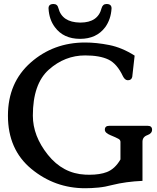

<svg xmlns="http://www.w3.org/2000/svg" viewBox="-20 -932 803 979"><path d="M414.1 27.8Q259.3 27.8 139.9 -70.8Q20.5 -169.4 20.5 -342.3Q20.5 -510.7 136.5 -613Q252.4 -715.3 414.1 -715.3Q471.7 -715.3 536.9 -702.4Q602.1 -689.5 666.5 -648.4L654.3 -540Q650.4 -522.9 632.3 -522.9H630.4Q616.7 -523.9 606.9 -543Q576.7 -607.4 532.7 -628.4Q488.8 -649.4 414.1 -649.4Q310.5 -649.4 229 -576.9Q147.5 -504.4 147.5 -342.3Q147.5 -238.8 224.1 -142.8Q300.8 -46.9 414.6 -41.5Q426.3 -41 436.5 -41Q489.3 -41 524.9 -54.7Q566.4 -70.8 594.2 -119.1V-209Q593.8 -218.8 584 -224.1Q571.8 -231 543.2 -242.7Q514.6 -254.4 514.6 -270.5Q514.6 -290.5 537.1 -290.5H732.9Q755.4 -290.5 755.4 -270.5Q755.4 -251.5 731 -242.7Q706.5 -233.9 706.5 -209V-9.8Q621.1 -5.9 552.7 11.2Q516.6 21 481.4 24.4Q446.3 27.8 414.1 27.8ZM388.2 -733.9Q303.7 -733.9 259.8 -793.5Q230.5 -832.5 227.5 -888.7V-890.1Q227.5 -911.6 252.9 -911.6Q272.9 -911.6 277.8 -890.6Q296.4 -818.4 387.7 -816.9H390.1Q479.5 -816.9 498 -890.6Q503.9 -911.6 523.4 -911.6Q548.8 -911.6 548.8 -889.6V-888.7Q545.4 -833.5 516.6 -793.5Q472.2 -733.9 388.2 -733.9Z"/></svg>

Font: Caudex
Style: Bold
Weight: 700
Version: Version 1.01